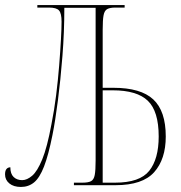

<svg xmlns="http://www.w3.org/2000/svg" viewBox="-20 -734 718 761"><path d="M63 7Q34 7 17 -7Q0 -21 0 -43Q0 -70 21 -71Q21 -45 34 -32.5Q47 -20 68 -20Q87 -20 107.5 -37.5Q128 -55 147.5 -102.5Q167 -150 184 -242Q195 -297 202.5 -357Q210 -417 214.5 -474Q219 -531 221.5 -576.5Q224 -622 224 -648Q224 -681 214 -692.5Q204 -704 174 -704H128V-714H474V-704H437Q416 -704 405 -698Q394 -692 390.5 -673.5Q387 -655 387 -616V-386H430Q538 -386 587.5 -340Q637 -294 637 -193Q637 -103 591 -51.5Q545 0 438 0H273V-10H307Q330 -10 341 -16Q352 -22 355.5 -40.5Q359 -59 359 -98V-703H235Q235 -607 227.5 -512Q220 -417 209.5 -335.5Q199 -254 188 -199Q172 -119 154.5 -74Q137 -29 115 -11Q93 7 63 7ZM436 -10Q534 -10 571.5 -57Q609 -104 609 -193Q609 -293 566 -334.5Q523 -376 427 -376H387V-10Z"/></svg>

Font: Noto Serif Display Condensed Thin
Style: Regular
Weight: 100
Width: 3
Designer: Monotype Design Team
Foundry: Monotype Imaging Inc.
Version: Version 2.009